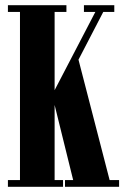

<svg xmlns="http://www.w3.org/2000/svg" viewBox="-20 -720 490 740"><path d="M10.5 0V-26H57V-674H10.5V-700H236V-674H190.5V-372.5L347.5 -674H303.5V-700H420.5V-674H378L282.5 -490L402.5 -26H439V0H230.5V-26H262L190.5 -315.5V-26H223V0Z"/></svg>

Font: Imbue 50pt ExtraBold
Style: Regular
Weight: 800
Designer: Tyler Finck
Foundry: Etcetera Type Company
Version: Version 1.102; ttfautohint (v1.8.3)